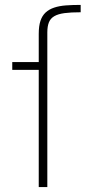

<svg xmlns="http://www.w3.org/2000/svg" viewBox="-20 -763 349 783"><path d="M138 0V-478H30V-510H138V-625Q138 -657 145 -678Q152 -699 166 -712Q180 -725 201 -732Q222 -739 249 -741Q276 -743 309 -743V-713Q269 -713 243 -709.5Q217 -706 201.5 -697Q186 -688 179.5 -672Q173 -656 173 -631V0Z"/></svg>

Font: Saira Thin
Style: Regular
Weight: 100
Designer: Hector Gatti with collaboration of the Omnibus-Type team
Foundry: Omnibus-Type
Version: Version 1.101